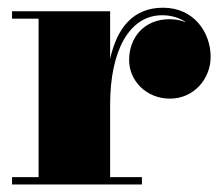

<svg xmlns="http://www.w3.org/2000/svg" viewBox="-20 -490 588 510"><path d="M12 -19.5V0H357V-19.5H272.5V-212C272.5 -357 324.5 -449.5 410.5 -449.5C436 -449.5 457.5 -442.5 474.5 -430.5C461 -436 446.5 -439 430.5 -439C362.5 -439 323 -390 323 -330.5C323 -275.5 368.5 -228 431.5 -228C494.5 -228 539.5 -280 539.5 -339C539.5 -403 496 -469.5 413 -469.5C334 -469.5 291 -416.5 272.5 -333.5V-460H12V-440.5H82.5V-19.5Z"/></svg>

Font: Bodoni* 11pt Fatface
Style: Regular
Weight: 900
Version: Version 2.3